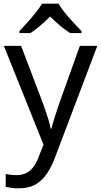

<svg xmlns="http://www.w3.org/2000/svg" viewBox="-20 -786 550 1046"><path d="M1 -536H95L211 -231Q221 -204 229.5 -179Q238 -154 245 -130.5Q252 -107 256 -85H260Q266 -110 279 -150.5Q292 -191 306 -232L415 -536H510L279 74Q260 124 234.5 161.5Q209 199 172.5 219.5Q136 240 84 240Q60 240 42 237.5Q24 235 11 232V162Q22 164 37.5 166Q53 168 70 168Q101 168 123.5 156.5Q146 145 162 123.5Q178 102 189 73L217 2ZM299 -766Q311 -744 333.5 -716.5Q356 -689 380.5 -662.5Q405 -636 424 -617V-606H362Q336 -622 308 -645.5Q280 -669 253 -696Q226 -669 199 -646Q172 -623 146 -606H86V-617Q105 -637 128.5 -663Q152 -689 174 -716.5Q196 -744 209 -766Z"/></svg>

Font: Noto Sans Khmer UI
Style: Regular
Weight: 400
Designer: Danh Hong and the Monotype Design Team
Foundry: Monotype Imaging Inc.
Version: Version 2.002